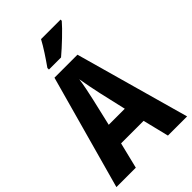

<svg xmlns="http://www.w3.org/2000/svg" viewBox="-271 -1032 1133 1133"><g transform="rotate(-45 295.0 -466.0)"><path d="M466 -922V-932H303C279 -887 243 -833 209 -785V-772H310C359 -813 435 -885 466 -922ZM430 0H590L390 -715H198L0 0H162L202 -163H390ZM323 -462 362 -292H228L268 -464C278 -508 290 -565 295 -605C301 -566 314 -505 323 -462Z"/></g></svg>

Font: Noto Sans Bengali Condensed
Style: Bold
Weight: 700
Width: 3
Designer: Joana Ranito - Universal Thirst; Jelle Bosma - Monotype Design Team
Foundry: Universal Thirst ehf.
Version: Version 3.000